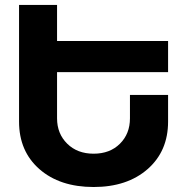

<svg xmlns="http://www.w3.org/2000/svg" viewBox="-20 -747 738 777"><path d="M505.9 -268.1V-362.8H660.2V-254.9Q660.2 -135.3 577.4 -62.7Q494.6 9.8 358.9 9.8Q222.2 9.8 139.6 -62.5Q57.1 -134.8 57.1 -254.9V-727.1H210.9V-581.1H660.2V-455.1H210.9V-268.1Q210.9 -206.1 252 -165.5Q293 -125 358.9 -125Q424.8 -125 465.3 -165.3Q505.9 -205.6 505.9 -268.1Z"/></svg>

Font: Telcell.Market
Style: Bold
Weight: 700
Designer: Rasmus Andersson, Sedrak Mkrtchyan
Version: Version 3.019;git-0a5106e0b